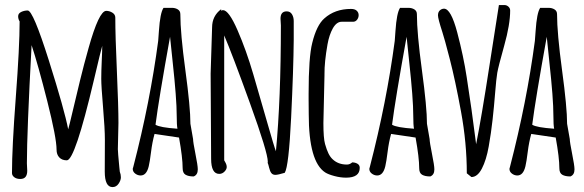

<svg xmlns="http://www.w3.org/2000/svg" viewBox="-20 -702 2356 774"><path d="M402.3 -10.3 402.8 -138.2Q402.8 -182.6 395.5 -268.6Q388.2 -354.5 388.2 -384.3Q388.2 -414.1 390.1 -455.3Q392.1 -496.6 392.1 -517.1Q387.7 -503.9 358.4 -378.9Q282.2 -55.7 249.5 -55.7Q230 -55.7 219 -67.4Q208 -79.1 208 -98.6Q208 -146 170.7 -293.7Q133.3 -441.4 107.4 -520Q88.4 -167.5 88.4 -43.5Q88.4 -43.5 89.8 -13.7Q89.8 2.4 83 11Q76.2 19.5 61.5 19.5Q46.9 19.5 37.6 12.5Q28.3 5.4 28.3 -4.4Q28.3 -106.4 43.7 -310.1Q59.1 -513.7 59.1 -615.7Q53.2 -625 53.2 -636.5Q53.2 -647.9 65.4 -653.8Q77.6 -659.7 91.8 -659.7Q113.3 -659.7 176.8 -458.7Q240.2 -257.8 254.9 -180.7Q259.3 -195.3 273.2 -254.6Q287.1 -314 302.7 -377.9Q318.4 -442.4 336.9 -507.8Q378.9 -658.2 408.2 -658.2Q421.4 -658.2 433.1 -650.9Q444.8 -643.6 444.8 -630.9Q444.8 -558.6 451.2 -415Q457.5 -271.5 457.5 -206.5L455.1 -101.1V-100.6Q455.1 -89.4 460.9 -29.3L462.9 -9.8Q467.3 1 467.3 12.9Q467.3 24.9 458 38.6Q448.7 52.2 433.6 52.2Q402.3 52.2 402.3 -10.3Z M695.3 -183.1Q692.4 -197.8 692.4 -234.1Q692.4 -270.5 688.2 -324.5Q684.1 -378.4 676.3 -450Q668.5 -521.5 665.5 -553.7Q620.1 -302.2 606.9 -199.2Q624 -188 695.3 -183.1ZM747.6 -203.1 758.3 -141.6Q758.3 -129.4 767.8 -82Q777.3 -34.7 777.3 -20V-19Q777.3 2.9 760.7 9.3Q739.7 9.3 728 2.4Q716.3 -4.4 716.3 -23.9Q716.3 -66.4 701.7 -147.5L603 -162.1Q593.8 -128.9 588.9 -89.4Q584 -49.8 579.6 -31.7Q570.8 5.4 546.9 5.4Q535.2 5.4 525.1 -2.2Q515.1 -9.8 515.1 -21.5L517.6 -30.3Q585 -290.5 617.7 -537.1Q618.7 -543.9 620.6 -577.1Q625.5 -650.4 639.2 -670.4H672.9Q686.5 -670.4 696.8 -664.1Q707 -657.7 707 -645Q707 -568.8 727.3 -418.9Q747.6 -269 747.6 -203.1Z M829.1 -404.8 835 -591.3Q835 -637.7 871.6 -665V-658.7Q875.5 -661.1 878.9 -661.1Q902.3 -661.1 937.5 -580.3Q972.7 -499.5 1001 -402.8Q1029.3 -306.2 1057.4 -207.8Q1085.4 -109.4 1092.3 -92.3Q1112.3 -301.8 1112.3 -599.6L1110.8 -626.5Q1110.8 -656.2 1135.7 -656.2Q1149.9 -656.2 1157 -644.5Q1164.1 -632.8 1164.1 -617.2V-541.5Q1163.1 -423.8 1153.6 -227.3Q1144 -30.8 1127.9 -5.4Q1100.6 2.9 1090.1 2.9Q1079.6 2.9 1074 -4.2Q1068.4 -11.2 1064.9 -25.9Q1061.5 -40.5 1059.1 -45.4L1059.6 -49.8Q1059.6 -86.9 987.8 -285.6Q916 -484.4 883.8 -559.1V-55.7Q884.8 -53.7 887.7 -48.8Q894 -38.1 894 -28.8Q894 -19.5 885 -10.3Q876 -1 863.8 -1Q831.1 -1 831.1 -62Z M1224.6 -241.7 1224.1 -300.3V-324.2Q1224.1 -471.7 1238.8 -529.3Q1256.3 -600.6 1287.6 -627.9Q1330.1 -666 1395 -666Q1410.6 -666 1418.2 -658.7Q1425.8 -651.4 1425.8 -641.1Q1425.8 -630.9 1419.7 -622.8Q1413.6 -614.7 1404.3 -614.3H1357.4Q1336.9 -614.3 1321.8 -587.9Q1307.1 -561.5 1300.3 -523.4Q1287.6 -451.2 1288.1 -403.8V-398.9L1283.7 -206.1Q1283.7 -145 1290.3 -121.6Q1296.9 -98.1 1304 -83.7Q1311 -69.3 1320.8 -60.1Q1343.3 -38.6 1378.4 -38.6Q1390.1 -38.6 1399.9 -47.4Q1411.6 -47.4 1420.9 -42Q1430.2 -36.6 1430.2 -25.4Q1430.2 14.2 1375 14.2Q1352.5 14.2 1327.9 7.6Q1303.2 1 1291 -6.8Q1224.6 -49.8 1224.6 -241.7Z M1648.9 -183.1Q1646 -197.8 1646 -234.1Q1646 -270.5 1641.8 -324.5Q1637.7 -378.4 1629.9 -450Q1622.1 -521.5 1619.1 -553.7Q1573.7 -302.2 1560.5 -199.2Q1577.6 -188 1648.9 -183.1ZM1701.2 -203.1 1711.9 -141.6Q1711.9 -129.4 1721.4 -82Q1731 -34.7 1731 -20V-19Q1731 2.9 1714.4 9.3Q1693.4 9.3 1681.6 2.4Q1669.9 -4.4 1669.9 -23.9Q1669.9 -66.4 1655.3 -147.5L1556.6 -162.1Q1547.4 -128.9 1542.5 -89.4Q1537.6 -49.8 1533.2 -31.7Q1524.4 5.4 1500.5 5.4Q1488.8 5.4 1478.8 -2.2Q1468.8 -9.8 1468.8 -21.5L1471.2 -30.3Q1538.6 -290.5 1571.3 -537.1Q1572.3 -543.9 1574.2 -577.1Q1579.1 -650.4 1592.8 -670.4H1626.5Q1640.1 -670.4 1650.4 -664.1Q1660.6 -657.7 1660.6 -645Q1660.6 -568.8 1680.9 -418.9Q1701.2 -269 1701.2 -203.1Z M1899.4 -120.6Q1921.4 -231 1953.4 -439.5Q1985.4 -647.9 1991.2 -681.6H2013.7Q2022.5 -681.6 2029.5 -675.3Q2036.6 -668.9 2036.6 -659.7Q2036.6 -603.5 2012.7 -518.3Q1988.8 -433.1 1984.6 -408.4Q1980.5 -383.8 1976.1 -328.6Q1971.7 -273.4 1965.8 -220.2Q1960 -167 1950.2 -111.8Q1940.4 -56.6 1922.6 -22.5Q1904.8 11.7 1880.4 11.7L1861.8 -3.4Q1861.8 -125 1838.6 -251.5Q1815.4 -377.9 1793.2 -463.9Q1771 -549.8 1763.2 -572.8Q1745.6 -627 1745.6 -640.1Q1745.6 -653.3 1753.2 -660.2Q1760.7 -667 1770 -667Q1797.9 -667 1823.2 -571.3Q1848.6 -475.1 1861.3 -391.4Q1874 -307.6 1880.4 -263.2Q1886.7 -218.8 1892.3 -174.1Q1897.9 -129.4 1899.4 -120.6Z M2213.9 -183.1Q2210.9 -197.8 2210.9 -234.1Q2210.9 -270.5 2206.8 -324.5Q2202.6 -378.4 2194.8 -450Q2187 -521.5 2184.1 -553.7Q2138.7 -302.2 2125.5 -199.2Q2142.6 -188 2213.9 -183.1ZM2266.1 -203.1 2276.9 -141.6Q2276.9 -129.4 2286.4 -82Q2295.9 -34.7 2295.9 -20V-19Q2295.9 2.9 2279.3 9.3Q2258.3 9.3 2246.6 2.4Q2234.9 -4.4 2234.9 -23.9Q2234.9 -66.4 2220.2 -147.5L2121.6 -162.1Q2112.3 -128.9 2107.4 -89.4Q2102.5 -49.8 2098.1 -31.7Q2089.4 5.4 2065.4 5.4Q2053.7 5.4 2043.7 -2.2Q2033.7 -9.8 2033.7 -21.5L2036.1 -30.3Q2103.5 -290.5 2136.2 -537.1Q2137.2 -543.9 2139.2 -577.1Q2144 -650.4 2157.7 -670.4H2191.4Q2205.1 -670.4 2215.3 -664.1Q2225.6 -657.7 2225.6 -645Q2225.6 -568.8 2245.8 -418.9Q2266.1 -269 2266.1 -203.1Z"/></svg>

Font: Amatic
Style: Bold
Weight: 700
Width: 3
Version: Version 2.000; ttfautohint (v0.92-dirty) -l 8 -r 50 -G 50 -x